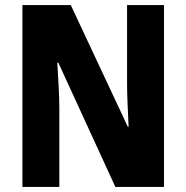

<svg xmlns="http://www.w3.org/2000/svg" viewBox="-20 -734 732 754"><path d="M624 0H433L209 -488H205Q208 -438 210.5 -392Q213 -346 213 -311V0H68V-714H258L482 -236H485Q483 -282 481 -327Q479 -372 479 -406V-714H624Z"/></svg>

Font: Noto Sans Lao Condensed ExtraBold
Style: Regular
Weight: 800
Width: 3
Designer: Monotype Design Team
Foundry: Monotype Imaging Inc.
Version: Version 2.003; ttfautohint (v1.8.4.7-5d5b)